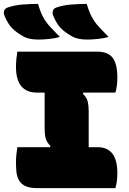

<svg xmlns="http://www.w3.org/2000/svg" viewBox="-42 -965 662 985"><path d="M153 -945Q164 -907 178 -880Q192 -853 213.5 -829.5Q235 -806 265 -776Q241 -768 209 -765Q177 -762 155 -762Q131 -762 112 -766Q93 -770 82 -776Q45 -796 21.5 -819Q-2 -842 -20 -887Q-24 -898 -20.5 -910Q-17 -922 -1 -927Q34 -939 76.5 -942Q119 -945 153 -945ZM403 -945Q414 -907 428 -880Q442 -853 463.5 -829.5Q485 -806 515 -776Q491 -768 459 -765Q427 -762 405 -762Q381 -762 362 -766Q343 -770 332 -776Q295 -796 271.5 -819Q248 -842 230 -887Q226 -898 229.5 -910Q233 -922 249 -927Q284 -939 326.5 -942Q369 -945 403 -945ZM550 0H148Q108 0 86 -11.5Q64 -23 54 -42.5Q44 -62 42 -85.5Q40 -109 40 -132Q40 -152 42 -172.5Q44 -193 47 -210H214L217 -216Q197 -236 192 -256.5Q187 -277 187 -306V-490H148Q40 -490 40 -622Q40 -642 42 -662.5Q44 -683 47 -700H458Q512 -700 536 -668.5Q560 -637 560 -568Q560 -522 550 -490H386L383 -484Q403 -465 408 -444Q413 -423 413 -394V-210H458Q560 -210 560 -78Q560 -32 550 0Z"/></svg>

Font: Recursive Mn Csl St XBk
Style: Regular
Weight: 1000
Monospace: yes
Version: Version 1.079;hotconv 1.0.112;makeotfexe 2.5.65598; ttfautoh